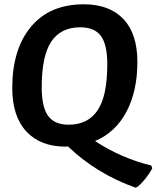

<svg xmlns="http://www.w3.org/2000/svg" viewBox="-20 -672 728 893"><path d="M370 -652Q489 -652 554 -583.5Q619 -515 619 -384Q619 -248 568 -152Q517 -56 422 -16Q544 64 684 98L688 112Q658 164 621 196L611 201Q430 137 296 9Q292 10 285 10Q168 10 102.5 -60.5Q37 -131 37 -263Q37 -443 124 -547.5Q211 -652 370 -652ZM353 -545Q263 -545 218.5 -478.5Q174 -412 174 -266Q174 -175 203.5 -133.5Q233 -92 299 -92Q389 -92 434 -159Q479 -226 479 -373Q479 -464 449.5 -504.5Q420 -545 353 -545Z"/></svg>

Font: Alegreya Sans
Style: Bold Italic
Weight: 700
Italic angle: -7°
Designer: Juan Pablo del Peral
Foundry: Huerta Tipografica
Version: Version 2.007